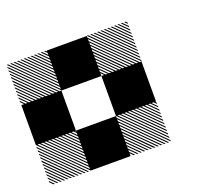

<svg xmlns="http://www.w3.org/2000/svg" viewBox="-92 -959 851 751"><g transform="rotate(-20 333.0 -583.0)"><path d="M500.8 -489.2 489.2 -500.8H495L500.8 -495ZM500.8 -475 475 -500.8H480.8L500.8 -480.8ZM500.8 -460.8 460.8 -500.8H466.7L500.8 -466.7ZM500.8 -446.7 446.7 -500.8H452.5L500.8 -452.5ZM500.8 -432.5 432.5 -500.8H438.3L500.8 -438.3ZM500.8 -418.3 418.3 -500.8H424.2L500.8 -424.2ZM500.8 -404.2 404.2 -500.8H410L500.8 -410ZM500.8 -390 390 -500.8H395.8L500.8 -395.8ZM500.8 -375.8 375.8 -500.8H381.7L500.8 -381.7ZM500.8 -361.7 361.7 -500.8H367.5L500.8 -367.5ZM500.8 -347.5 347.5 -500.8H353.3L500.8 -353.3ZM500.8 -333.3 333.3 -500.8H339.2L500.8 -339.2ZM487.5 -332.5 332.5 -487.5V-493.3L493.3 -332.5ZM473.3 -332.5 332.5 -473.3V-479.2L479.2 -332.5ZM459.2 -332.5 332.5 -459.2V-465L465 -332.5ZM445 -332.5 332.5 -445V-450.8L450.8 -332.5ZM430 -332.5 332.5 -430V-436.7L436.7 -332.5ZM416.7 -332.5 332.5 -416.7V-422.5L422.5 -332.5ZM402.5 -332.5 332.5 -402.5V-408.3L408.3 -332.5ZM388.3 -332.5 332.5 -388.3V-394.2L394.2 -332.5ZM374.2 -332.5 332.5 -374.2V-380L380 -332.5ZM360 -332.5 332.5 -360V-365.8L365.8 -332.5ZM345.8 -332.5 332.5 -345.8V-351.7L351.7 -332.5ZM167.5 -489.2 155.8 -500.8H161.7L167.5 -495ZM167.5 -475 141.7 -500.8H147.5L167.5 -480.8ZM167.5 -460.8 127.5 -500.8H133.3L167.5 -466.7ZM167.5 -446.7 113.3 -500.8H119.2L167.5 -452.5ZM167.5 -432.5 99.2 -500.8H105L167.5 -438.3ZM167.5 -418.3 85 -500.8H90.8L167.5 -424.2ZM167.5 -404.2 70.8 -500.8H76.7L167.5 -410ZM167.5 -390 56.7 -500.8H62.5L167.5 -395.8ZM167.5 -375.8 42.5 -500.8H48.3L167.5 -381.7ZM167.5 -361.7 28.3 -500.8H34.2L167.5 -367.5ZM167.5 -347.5 14.2 -500.8H20L167.5 -353.3ZM167.5 -333.3 0 -500.8H5.8L167.5 -339.2ZM154.2 -332.5 -0.8 -487.5V-493.3L160 -332.5ZM140 -332.5 -0.8 -473.3V-479.2L145.8 -332.5ZM125.8 -332.5 -0.8 -459.2V-465L131.7 -332.5ZM111.7 -332.5 -0.8 -445V-450.8L117.5 -332.5ZM96.7 -332.5 -0.8 -430V-436.7L103.3 -332.5ZM83.3 -332.5 -0.8 -416.7V-422.5L89.2 -332.5ZM69.2 -332.5 -0.8 -402.5V-408.3L75 -332.5ZM55 -332.5 -0.8 -388.3V-394.2L60.8 -332.5ZM40.8 -332.5 -0.8 -374.2V-380L46.7 -332.5ZM26.7 -332.5 -0.8 -360V-365.8L32.5 -332.5ZM12.5 -332.5 -0.8 -345.8V-351.7L18.3 -332.5ZM500.8 -822.5 489.2 -834.2H495L500.8 -828.3ZM500.8 -808.3 475 -834.2H480.8L500.8 -814.2ZM500.8 -794.2 460.8 -834.2H466.7L500.8 -800ZM500.8 -780 446.7 -834.2H452.5L500.8 -785.8ZM500.8 -765.8 432.5 -834.2H438.3L500.8 -771.7ZM500.8 -751.7 418.3 -834.2H424.2L500.8 -757.5ZM500.8 -737.5 404.2 -834.2H410L500.8 -743.3ZM500.8 -723.3 390 -834.2H395.8L500.8 -729.2ZM500.8 -709.2 375.8 -834.2H381.7L500.8 -715ZM500.8 -695 361.7 -834.2H367.5L500.8 -700.8ZM500.8 -680.8 347.5 -834.2H353.3L500.8 -686.7ZM500.8 -666.7 333.3 -834.2H339.2L500.8 -672.5ZM487.5 -665.8 332.5 -820.8V-826.7L493.3 -665.8ZM473.3 -665.8 332.5 -806.7V-812.5L479.2 -665.8ZM459.2 -665.8 332.5 -792.5V-798.3L465 -665.8ZM445 -665.8 332.5 -778.3V-784.2L450.8 -665.8ZM430 -665.8 332.5 -763.3V-770L436.7 -665.8ZM416.7 -665.8 332.5 -750V-755.8L422.5 -665.8ZM402.5 -665.8 332.5 -735.8V-741.7L408.3 -665.8ZM388.3 -665.8 332.5 -721.7V-727.5L394.2 -665.8ZM374.2 -665.8 332.5 -707.5V-713.3L380 -665.8ZM360 -665.8 332.5 -693.3V-699.2L365.8 -665.8ZM345.8 -665.8 332.5 -679.2V-685L351.7 -665.8ZM167.5 -822.5 155.8 -834.2H161.7L167.5 -828.3ZM167.5 -808.3 141.7 -834.2H147.5L167.5 -814.2ZM167.5 -794.2 127.5 -834.2H133.3L167.5 -800ZM167.5 -780 113.3 -834.2H119.2L167.5 -785.8ZM167.5 -765.8 99.2 -834.2H105L167.5 -771.7ZM167.5 -751.7 85 -834.2H90.8L167.5 -757.5ZM167.5 -737.5 70.8 -834.2H76.7L167.5 -743.3ZM167.5 -723.3 56.7 -834.2H62.5L167.5 -729.2ZM167.5 -709.2 42.5 -834.2H48.3L167.5 -715ZM167.5 -695 28.3 -834.2H34.2L167.5 -700.8ZM167.5 -680.8 14.2 -834.2H20L167.5 -686.7ZM167.5 -666.7 0 -834.2H5.8L167.5 -672.5ZM154.2 -665.8 -0.8 -820.8V-826.7L160 -665.8ZM140 -665.8 -0.8 -806.7V-812.5L145.8 -665.8ZM125.8 -665.8 -0.8 -792.5V-798.3L131.7 -665.8ZM111.7 -665.8 -0.8 -778.3V-784.2L117.5 -665.8ZM96.7 -665.8 -0.8 -763.3V-770L103.3 -665.8ZM83.3 -665.8 -0.8 -750V-755.8L89.2 -665.8ZM69.2 -665.8 -0.8 -735.8V-741.7L75 -665.8ZM55 -665.8 -0.8 -721.7V-727.5L60.8 -665.8ZM40.8 -665.8 -0.8 -707.5V-713.3L46.7 -665.8ZM26.7 -665.8 -0.8 -693.3V-699.2L32.5 -665.8ZM12.5 -665.8 -0.8 -679.2V-685L18.3 -665.8ZM166.7 -500H333.3V-333.3H166.7ZM333.3 -666.7H500V-500H333.3ZM0 -666.7H166.7V-500H0ZM166.7 -833.3H333.3V-666.7H166.7Z"/></g></svg>

Font: 0xA000-Pixelated-Mono
Style: Pixelated-Mono
Weight: 400
Version: Version 0.1